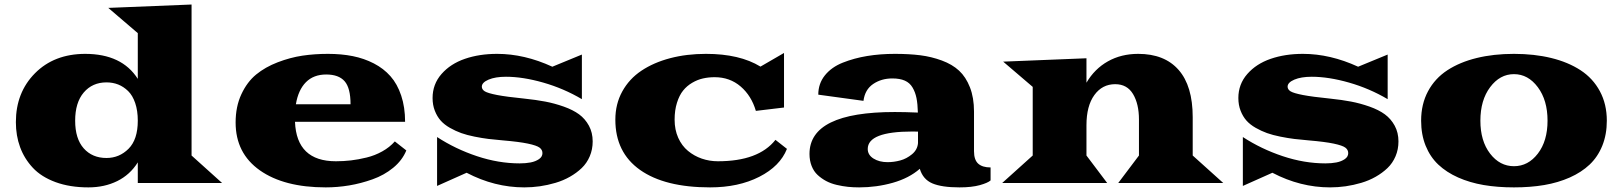

<svg xmlns="http://www.w3.org/2000/svg" viewBox="-20 -793 7032 832"><path d="M48.8 -263.7Q48.8 -392.1 131.6 -475.6Q214.4 -559.1 348.6 -559.6Q508.3 -559.6 577.1 -451.2V-649.4L449.2 -758.8L810.1 -773.4V-119.1L942.4 0H577.1V-89.4Q543.5 -35.6 488 -8.3Q432.6 19 363.3 19Q282.7 19 220.9 -3.7Q159.2 -26.4 122.3 -65.9Q85.4 -105.5 67.1 -155.3Q48.8 -205.1 48.8 -263.7ZM305.7 -270Q305.7 -191.9 342.8 -150.1Q379.9 -108.4 441.4 -108.4Q497.1 -108.4 537.1 -148.4Q577.1 -188.5 577.1 -270Q577.1 -313.5 565.9 -346.4Q554.7 -379.4 535.2 -398.4Q515.6 -417.5 492.2 -426.8Q468.8 -436 441.4 -436Q380.4 -436 343 -392.3Q305.7 -348.6 305.7 -270Z M1001 -262.2Q1001 -331.1 1025.9 -384.5Q1050.8 -438 1090.1 -470.2Q1129.4 -502.4 1183.6 -523.2Q1237.8 -543.9 1290.5 -551.8Q1343.3 -559.6 1400.9 -559.6Q1459.5 -559.6 1508.5 -549.8Q1557.6 -540 1600.1 -518.1Q1642.6 -496.1 1672.1 -462.6Q1701.7 -429.2 1718.5 -378.9Q1735.4 -328.6 1735.4 -265.1H1258.3Q1265.1 -94.2 1435.5 -94.2Q1468.8 -94.2 1500.7 -97.9Q1532.7 -101.6 1568.6 -110.4Q1604.5 -119.1 1636.5 -137Q1668.5 -154.8 1690.9 -180.2L1740.7 -141.1Q1723.1 -98.1 1683.8 -65.9Q1644.5 -33.7 1594.2 -15.9Q1543.9 2 1493.2 10.5Q1442.4 19 1391.6 19Q1210.9 19 1106 -54.9Q1001 -128.9 1001 -262.2ZM1262.2 -341.3H1499Q1499 -411.6 1473.4 -440.9Q1447.8 -470.2 1393.6 -470.2Q1338.9 -470.2 1305.7 -436.8Q1272.5 -403.3 1262.2 -341.3Z M1874 12.7V-199.2Q1953.1 -147.5 2046.9 -116.2Q2140.6 -85 2231.9 -85Q2258.3 -85 2279.5 -89.1Q2300.8 -93.3 2315.7 -103.5Q2330.6 -113.8 2330.6 -129.4Q2330.6 -144 2318.1 -153.3Q2305.7 -162.6 2267.6 -170.7Q2229.5 -178.7 2159.7 -184.6Q2124.5 -187.5 2096.9 -190.9Q2069.3 -194.3 2036.4 -200.9Q2003.4 -207.5 1978.8 -216.3Q1954.1 -225.1 1929.7 -239Q1905.3 -252.9 1889.6 -270.5Q1874 -288.1 1864.3 -313Q1854.5 -337.9 1854.5 -368.2Q1854.5 -428.2 1893.3 -472.4Q1932.1 -516.6 1994.6 -538.1Q2057.1 -559.6 2134.3 -559.6Q2252.4 -559.6 2373.5 -503.9L2501.5 -556.6V-363.3Q2422.9 -409.7 2334.2 -435.1Q2245.6 -460.4 2172.4 -460.4Q2126.5 -460.4 2097.2 -448Q2067.9 -435.5 2067.9 -417.5Q2067.9 -405.3 2080.8 -397.2Q2093.8 -389.2 2134.3 -381.3Q2174.8 -373.5 2252.4 -365.7Q2303.2 -360.4 2343 -352.8Q2382.8 -345.2 2422.9 -331.1Q2462.9 -316.9 2489.3 -297.6Q2515.6 -278.3 2532 -248.3Q2548.3 -218.3 2548.3 -180.2Q2548.3 -145.5 2535.6 -115.7Q2522.9 -85.9 2500.7 -64.7Q2478.5 -43.5 2449.7 -27.1Q2420.9 -10.7 2387.2 -0.7Q2353.5 9.3 2319.6 14.2Q2285.6 19 2252 19Q2123 19 2002 -44.4Z M2646.5 -274.4Q2646.5 -342.3 2676.5 -396.7Q2706.5 -451.2 2759.5 -486.6Q2812.5 -522 2883.8 -540.8Q2955.1 -559.6 3039.1 -559.6Q3185.1 -559.6 3275.4 -504.4L3377.4 -563.5V-327.1L3255.4 -312.5Q3236.3 -377.9 3189.5 -418.2Q3142.6 -458.5 3076.7 -458.5Q3050.3 -458.5 3026.4 -453.1Q3002.4 -447.8 2979.5 -434.3Q2956.5 -420.9 2940.2 -400.6Q2923.8 -380.4 2913.6 -347.9Q2903.3 -315.4 2903.3 -274.4Q2903.3 -231 2918.9 -196Q2934.6 -161.1 2961.2 -139.2Q2987.8 -117.2 3021 -105.7Q3054.2 -94.2 3090.8 -94.2Q3267.1 -94.2 3340.3 -187L3390.1 -147.9Q3360.4 -72.8 3270.3 -26.9Q3180.2 19 3057.1 19Q2860.8 19 2753.7 -56.6Q2646.5 -132.3 2646.5 -274.4Z M3487.8 -126Q3487.8 -307.6 3857.4 -307.6Q3900.4 -307.6 3957.5 -305.2Q3956.5 -342.8 3951.4 -368.2Q3946.3 -393.6 3934.3 -413.8Q3922.4 -434.1 3900.9 -443.6Q3879.4 -453.1 3846.7 -453.1Q3799.3 -453.1 3763.7 -429Q3728 -404.8 3721.7 -356L3525.9 -382.8Q3525.9 -430.7 3554.4 -466.3Q3583 -502 3632.1 -521.5Q3681.2 -541 3737.5 -550.3Q3793.9 -559.6 3857.9 -559.6Q3919.9 -559.6 3968 -553.5Q4016.1 -547.4 4061.3 -530.8Q4106.4 -514.2 4136 -486.8Q4165.5 -459.5 4183.1 -414.6Q4200.7 -369.6 4200.7 -309.6V-137.7Q4200.7 -100.1 4219 -83.7Q4237.3 -67.4 4272.5 -67.4V-11.2Q4260.7 -0.5 4225.8 9.3Q4190.9 19 4137.7 19Q4061 19 4020.3 1.7Q3979.5 -15.6 3965.8 -61.5Q3919.4 -21 3848.9 -1Q3778.3 19 3703.1 19Q3677.7 19 3654.5 16.6Q3631.3 14.2 3606 8.3Q3580.6 2.4 3560.1 -8.5Q3539.6 -19.5 3522.9 -34.9Q3506.3 -50.3 3497.1 -73.7Q3487.8 -97.2 3487.8 -126ZM3740.2 -147.5Q3740.2 -121.6 3765.1 -106Q3790 -90.3 3826.2 -90.3Q3853.5 -90.3 3880.9 -97.7Q3908.2 -105 3931.9 -124.5Q3955.6 -144 3958 -172.9V-222.7Q3949.2 -223.1 3933.6 -223.1Q3740.2 -223.1 3740.2 -147.5Z M4322.8 0 4455.1 -119.1V-416.5L4327.1 -525.9L4688 -540.5V-434.6Q4723.1 -494.6 4780.8 -527.1Q4838.4 -559.6 4912.1 -559.6Q5026.4 -559.6 5087.4 -490Q5148.4 -420.4 5148.4 -285.2V-119.1L5280.8 0H4825.7L4915.5 -119.1V-274.9Q4915.5 -342.3 4889.9 -385.3Q4864.3 -428.2 4812.5 -428.2Q4756.3 -428.2 4722.2 -381.1Q4688 -334 4688 -250.5V-119.1L4777.8 0Z M5365.7 12.7V-199.2Q5444.8 -147.5 5538.6 -116.2Q5632.3 -85 5723.6 -85Q5750 -85 5771.2 -89.1Q5792.5 -93.3 5807.4 -103.5Q5822.3 -113.8 5822.3 -129.4Q5822.3 -144 5809.8 -153.3Q5797.4 -162.6 5759.3 -170.7Q5721.2 -178.7 5651.4 -184.6Q5616.2 -187.5 5588.6 -190.9Q5561 -194.3 5528.1 -200.9Q5495.1 -207.5 5470.5 -216.3Q5445.8 -225.1 5421.4 -239Q5397 -252.9 5381.3 -270.5Q5365.7 -288.1 5356 -313Q5346.2 -337.9 5346.2 -368.2Q5346.2 -428.2 5385 -472.4Q5423.8 -516.6 5486.3 -538.1Q5548.8 -559.6 5626 -559.6Q5744.1 -559.6 5865.2 -503.9L5993.2 -556.6V-363.3Q5914.6 -409.7 5825.9 -435.1Q5737.3 -460.4 5664.1 -460.4Q5618.2 -460.4 5588.9 -448Q5559.6 -435.5 5559.6 -417.5Q5559.6 -405.3 5572.5 -397.2Q5585.4 -389.2 5626 -381.3Q5666.5 -373.5 5744.1 -365.7Q5794.9 -360.4 5834.7 -352.8Q5874.5 -345.2 5914.6 -331.1Q5954.6 -316.9 5981 -297.6Q6007.3 -278.3 6023.7 -248.3Q6040 -218.3 6040 -180.2Q6040 -145.5 6027.3 -115.7Q6014.6 -85.9 5992.4 -64.7Q5970.2 -43.5 5941.4 -27.1Q5912.6 -10.7 5878.9 -0.7Q5845.2 9.3 5811.3 14.2Q5777.3 19 5743.7 19Q5614.7 19 5493.7 -44.4Z M6138.2 -270Q6138.2 -341.8 6168.2 -397.7Q6198.2 -453.6 6252.2 -488.8Q6306.2 -523.9 6379.2 -541.7Q6452.1 -559.6 6540.5 -559.6Q6628.9 -559.6 6701.9 -541.7Q6774.9 -523.9 6828.9 -488.8Q6882.8 -453.6 6912.8 -397.7Q6942.9 -341.8 6942.9 -270Q6942.9 -210 6923.3 -161.6Q6903.8 -113.3 6868.4 -79.8Q6833 -46.4 6782.5 -23.9Q6731.9 -1.5 6671.9 8.8Q6611.8 19 6540.5 19Q6469.2 19 6409.2 8.8Q6349.1 -1.5 6298.6 -23.9Q6248 -46.4 6212.6 -79.8Q6177.2 -113.3 6157.7 -161.6Q6138.2 -210 6138.2 -270ZM6395 -270Q6395 -182.1 6437 -127.4Q6479 -72.8 6540.5 -72.8Q6602.1 -72.8 6644 -127.4Q6686 -182.1 6686 -270Q6686 -358.9 6643.8 -415.3Q6601.6 -471.7 6540.5 -471.7Q6479.5 -471.7 6437.3 -415.3Q6395 -358.9 6395 -270Z"/></svg>

Font: Goblin
Style: Regular
Weight: 400
Designer: Riccardo De Franceschi
Foundry: Sorkin Type Co.
Version: Version 1.001